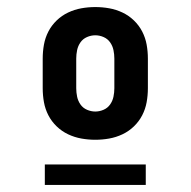

<svg xmlns="http://www.w3.org/2000/svg" viewBox="-20 -713 540 544"><path d="M250 -317Q230 -317 210.5 -320.5Q191 -324 173 -332.5Q155 -341 140.5 -355Q126 -369 117 -386.5Q108 -404 104.5 -423.5Q101 -443 101 -463V-547Q101 -567 104.5 -586.5Q108 -606 117 -623.5Q126 -641 140.5 -655Q155 -669 173 -677.5Q191 -686 210.5 -689.5Q230 -693 250 -693Q270 -693 289.5 -689.5Q309 -686 327 -677.5Q345 -669 359.5 -655Q374 -641 383 -623.5Q392 -606 395.5 -586.5Q399 -567 399 -547V-463Q399 -443 395.5 -423.5Q392 -404 383 -386.5Q374 -369 359.5 -355Q345 -341 327 -332.5Q309 -324 289.5 -320.5Q270 -317 250 -317ZM250 -397Q262 -397 273.5 -402Q285 -407 292 -417Q299 -427 301.5 -439Q304 -451 304 -463V-547Q304 -559 301.5 -571Q299 -583 292 -593Q285 -603 273.5 -608Q262 -613 250 -613Q238 -613 226.5 -608Q215 -603 208 -593Q201 -583 198.5 -571Q196 -559 196 -547V-463Q196 -451 198.5 -439Q201 -427 208 -417Q215 -407 226.5 -402Q238 -397 250 -397ZM393 -189H107V-247H393Z"/></svg>

Font: Iosevka Curly Slab Heavy
Style: Regular
Weight: 900
Monospace: yes
Designer: Belleve Invis
Foundry: Belleve Invis
Version: Version 22.1.2; ttfautohint (v1.8.4)